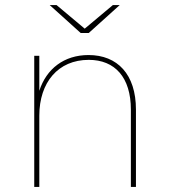

<svg xmlns="http://www.w3.org/2000/svg" viewBox="-20 -737 665 757"><path d="M329 -520C233 -520 163 -466 135 -379V-517H115V0H135V-281C135 -412 209 -501 330 -501C433 -501 496 -432 496 -305V0H516V-305C516 -444 443 -520 329 -520ZM298 -607H330L452 -717H425L314 -624L203 -717H176Z"/></svg>

Font: Chess Sans Thin
Style: Regular
Weight: 100
Designer: Wolf Bōese
Foundry: Wolf Bōese
Version: Version 7.223;Glyphs 3.3 (3306)